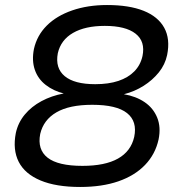

<svg xmlns="http://www.w3.org/2000/svg" viewBox="-20 -734 711 764"><path d="M299 10Q203 10 141 -16Q79 -42 54.5 -90Q30 -138 43 -205Q52 -246 78.5 -278Q105 -310 145 -331.5Q185 -353 233 -362H234Q193 -372 162 -396Q131 -420 118.5 -456.5Q106 -493 115 -539Q127 -593 166 -632Q205 -671 267 -692.5Q329 -714 406 -714Q494 -714 551.5 -691Q609 -668 633.5 -623.5Q658 -579 645 -515Q637 -477 612 -446Q587 -415 551.5 -392.5Q516 -370 473 -359Q521 -351 555.5 -327.5Q590 -304 605.5 -266Q621 -228 611 -179Q598 -120 557 -77.5Q516 -35 451 -12.5Q386 10 299 10ZM308 -74Q398 -74 449.5 -103Q501 -132 514 -189Q527 -251 485.5 -284Q444 -317 347 -317Q256 -317 204.5 -287Q153 -257 140 -201Q128 -139 169.5 -106.5Q211 -74 308 -74ZM359 -399Q412 -399 451 -412Q490 -425 514.5 -450Q539 -475 547 -511Q559 -569 519.5 -600Q480 -631 397 -631Q319 -631 270.5 -603Q222 -575 210 -522Q199 -463 237.5 -431Q276 -399 359 -399Z"/></svg>

Font: Nunito Sans 7pt SemiExpanded Medium
Style: Italic
Weight: 500
Width: 6
Italic angle: -9°
Designer: Vernon Adams
Foundry: Vernon Adams
Version: Version 3.101;gftools[0.9.27]